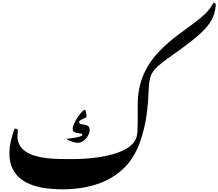

<svg xmlns="http://www.w3.org/2000/svg" viewBox="-20 -1423 1647 1448"><path d="M997.6 -362.3Q1006.8 -377.4 1011.2 -395.3Q1015.6 -413.1 1017.1 -441.4Q1018.6 -469.7 1018.6 -515.4Q1018.6 -561 1018.6 -631.8Q1018.6 -753.4 1057.9 -849.1Q1097.2 -944.8 1170.4 -1024.4Q1243.7 -1104 1346.2 -1177.2Q1415 -1227.1 1456.5 -1259Q1498 -1291 1521.5 -1313.2Q1544.9 -1335.4 1559.6 -1355.2Q1574.2 -1375 1589.8 -1399.9Q1592.8 -1405.8 1600.1 -1400.1Q1607.4 -1394.5 1607.4 -1387.7Q1604.5 -1343.3 1590.3 -1304.9Q1576.2 -1266.6 1546.4 -1229Q1516.6 -1191.4 1466.8 -1148.7Q1417 -1106 1342.8 -1052.2Q1280.8 -1008.3 1238.8 -977.8Q1196.8 -947.3 1170.4 -923.6Q1144 -899.9 1129.6 -876Q1115.2 -852.1 1109.1 -821.3Q1103 -790.5 1101.1 -745.6Q1098.1 -654.3 1089.4 -584.2Q1080.6 -514.2 1067.1 -458Q1053.7 -401.9 1036.1 -352.5Q990.7 -224.6 905 -146Q819.3 -67.4 702.9 -31.2Q586.4 4.9 449.7 4.9Q396.5 4.9 339.6 -1.5Q282.7 -7.8 230.5 -24.9Q178.2 -42 137 -73.7Q95.7 -105.5 72.5 -155.3Q49.3 -205.1 51 -277.1Q52.7 -349.1 87.4 -447.3Q90.3 -455.6 103.5 -451.4Q116.7 -447.3 115.2 -438.5Q105.5 -383.3 120.1 -345.9Q134.8 -308.6 167 -284.9Q199.2 -261.2 242.9 -248.3Q286.6 -235.4 335.4 -230Q384.3 -224.6 431.6 -223.9Q479 -223.1 518.1 -223.1Q635.3 -223.1 734.1 -238.8Q833 -254.4 901.9 -285.4Q970.7 -316.4 997.6 -362.3ZM655.8 -442.9Q655.8 -421.9 643.3 -399.4Q630.9 -377 610.4 -361.6Q589.8 -346.2 564.9 -346.2Q549.3 -346.2 522.2 -355.2Q495.1 -364.3 481 -376Q499.5 -377.9 528.1 -381.8Q556.6 -385.7 578.6 -391.8Q600.6 -397.9 600.6 -405.8Q600.6 -414.6 589.6 -416.3Q578.6 -418 564.5 -419.4Q550.3 -420.9 539.3 -427.7Q528.3 -434.6 528.3 -453.1Q528.3 -468.8 540 -493.4Q551.8 -518.1 568.4 -542.5Q585 -566.9 600.1 -582Q615.2 -597.2 621.6 -593.3Q625 -591.3 627.7 -579.8Q630.4 -568.4 631.8 -556.6Q633.3 -544.9 631.8 -542Q629.4 -536.6 615.7 -530.8Q602.1 -524.9 589.4 -518.6Q576.7 -512.2 576.7 -504.4Q576.7 -491.2 588.6 -487.8Q600.6 -484.4 616.2 -482.4Q631.8 -480.5 643.8 -472.7Q655.8 -464.8 655.8 -442.9Z"/></svg>

Font: Awami Nastaliq
Style: Bold
Weight: 700
Designer: Peter Martin, SIL International
Foundry: SIL International
Version: Version 3.100